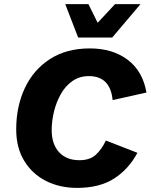

<svg xmlns="http://www.w3.org/2000/svg" viewBox="-20 -906 734 936"><path d="M356 10Q271 10 204 -24Q137 -58 98 -122Q59 -186 59 -275Q59 -387 101 -476.5Q143 -566 223.5 -618Q304 -670 418 -670Q529 -670 602.5 -614.5Q676 -559 694 -455L529 -418Q518 -535 413 -535Q367 -535 332.5 -510.5Q298 -486 276 -446.5Q254 -407 243 -361Q232 -315 232 -272Q232 -203 268 -164Q304 -125 367 -125Q418 -125 447 -151.5Q476 -178 496 -221L650 -161Q607 -81 536 -35.5Q465 10 356 10ZM361 -723 298 -886H411L456 -795L541 -886H665L527 -723Z"/></svg>

Font: Work Sans
Style: Bold Italic
Weight: 700
Italic angle: -13°
Designer: Wei Huang
Foundry: Wei Huang
Version: Version 2.010; ttfautohint (v1.8.3)